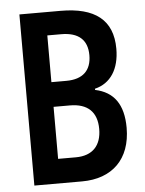

<svg xmlns="http://www.w3.org/2000/svg" viewBox="-52 -756 604 798"><g transform="rotate(-5 250.0 -357.0)"><path d="M59 0H258C384 0 462 -75 462 -206C462 -304 422 -358 345 -374V-379C411 -395 448 -452 448 -537C448 -658 373 -714 231 -714H59ZM167 -422V-617H225C297 -617 334 -584 334 -520C334 -457 299 -422 229 -422ZM167 -102V-319H235C309 -319 348 -282 348 -211C348 -142 311 -102 241 -102Z"/></g></svg>

Font: Noto Sans Mono ExtraCondensed SemiBold
Style: Regular
Weight: 600
Width: 2
Designer: Monotype Design Team
Foundry: Monotype Imaging Inc.
Version: Version 2.014